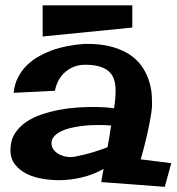

<svg xmlns="http://www.w3.org/2000/svg" viewBox="-20 -680 675 734"><path d="M634.8 -56.2 609.9 34.2 367.2 16.1Q368.2 8.8 369.6 0Q371.1 -8.8 372.6 -16.6Q374.5 -25.4 376 -34.2Q333.5 -10.7 290 -1Q246.6 8.8 205.1 8.8Q174.8 8.8 142.1 3.4Q109.4 -2 82.3 -15.4Q55.2 -28.8 37.6 -51Q20 -73.2 20 -106.9Q20 -142.6 36.1 -168.5Q52.2 -194.3 78.6 -212.6Q105 -231 138.4 -242.2Q171.9 -253.4 206.3 -260Q240.7 -266.6 273.4 -268.8Q306.2 -271 331.1 -271Q357.4 -271 378.4 -269.8Q399.4 -268.6 416 -266.1Q421.9 -301.8 421.9 -334Q421.9 -357.4 415.8 -376.5Q409.7 -395.5 394.8 -408.2Q379.9 -420.9 355.2 -427.2Q330.6 -433.6 293.9 -432.1Q269.5 -429.7 249 -418.5Q240.2 -413.6 231.2 -406.2Q222.2 -398.9 214.1 -388.7Q206.1 -378.4 199.7 -364.5Q193.4 -350.6 189.9 -333L32.2 -325.2Q35.6 -358.9 49.3 -385Q63 -411.1 82.8 -430.4Q102.5 -449.7 126.5 -463.4Q150.4 -477.1 174.8 -486.3Q232.4 -507.3 303.2 -512.2Q366.7 -513.2 410.9 -500.2Q455.1 -487.3 483.9 -465.6Q512.7 -443.8 528.8 -416.5Q544.9 -389.2 552.2 -362.1Q559.6 -335 560.5 -310.8Q561.5 -286.6 561 -271Q559.6 -252 554.2 -223.1Q549.8 -198.2 541.3 -160.6Q532.7 -123 518.1 -70.8ZM404.8 -200.2Q393.6 -201.2 380.4 -201.7Q367.2 -202.1 353 -202.1Q340.8 -202.1 323 -201.2Q305.2 -200.2 285.6 -197.5Q266.1 -194.8 246.6 -189.9Q227.1 -185.1 211.7 -177.2Q196.3 -169.4 186.5 -158.2Q176.8 -147 176.8 -131.8Q176.8 -120.1 183.8 -109.6Q190.9 -99.1 203.1 -91.8Q215.3 -84.5 231.7 -81.3Q248 -78.1 266.1 -81.1Q302.7 -87.9 335.2 -97.9Q367.7 -107.9 391.1 -117.2Q395 -137.7 398.4 -158.7Q401.9 -179.7 404.8 -200.2ZM485.8 -574.7 143.1 -540.5V-659.7H485.8Z"/></svg>

Font: Peralta
Style: Regular
Weight: 400
Designer: Astigmatic (AOETI)
Foundry: Astigmatic (AOETI)
Version: Version 1.000